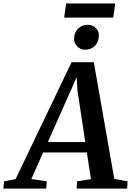

<svg xmlns="http://www.w3.org/2000/svg" viewBox="-91 -1114 774 1134"><path d="M-71 0 -67 -43 1 -56 331.5 -746.5H463L584 -57.5L662.5 -43L660 0H362L364 -43L446 -56L422 -213.5H164L94 -56.5L185.5 -43L182 0ZM191.5 -275H412.5L366.5 -580.5L361.5 -658.5L330 -586ZM411.5 -820.5Q394 -820.5 378.8 -829.5Q363.5 -838.5 354.8 -853.8Q346 -869 346.5 -887.5Q348 -922 370.2 -944.8Q392.5 -967.5 426 -967.5Q455.5 -967.5 474.5 -948.8Q493.5 -930 493 -903.5Q492.5 -868 470.5 -844.2Q448.5 -820.5 411.5 -820.5ZM299.5 -1093.5H589.5L578 -1010H288Z"/></svg>

Font: Merriweather 24pt SemiBold
Style: Italic
Weight: 600
Italic angle: -7.8°
Version: Version 2.101